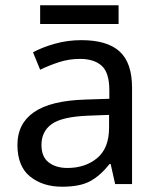

<svg xmlns="http://www.w3.org/2000/svg" viewBox="-20 -697 601 727"><path d="M288 -545Q386 -545 433 -502Q480 -459 480 -365V0H416L399 -76H395Q360 -32 321.5 -11Q283 10 215 10Q142 10 94 -28.5Q46 -67 46 -149Q46 -229 109 -272.5Q172 -316 303 -320L394 -323V-355Q394 -422 365 -448Q336 -474 283 -474Q241 -474 203 -461.5Q165 -449 132 -433L105 -499Q140 -518 188 -531.5Q236 -545 288 -545ZM314 -259Q214 -255 175.5 -227Q137 -199 137 -148Q137 -103 164.5 -82Q192 -61 235 -61Q303 -61 348 -98.5Q393 -136 393 -214V-262ZM429 -677V-606H132V-677Z"/></svg>

Font: Noto Music
Style: Regular
Weight: 400
Designer: Monotype Design Team, Benjamin Yang
Foundry: Monotype Imaging Inc.
Version: Version 2.002; ttfautohint (v1.8.4.7-5d5b)